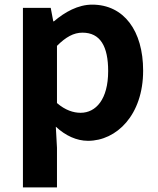

<svg xmlns="http://www.w3.org/2000/svg" viewBox="-20 -594 684 829"><path d="M79 215H226V44L221 -47C263 -8 311 14 360 14C483 14 598 -97 598 -289C598 -461 515 -574 378 -574C317 -574 260 -542 213 -502H210L199 -560H79ZM328 -107C297 -107 262 -118 226 -149V-396C264 -434 298 -453 336 -453C413 -453 447 -394 447 -287C447 -165 394 -107 328 -107Z"/></svg>

Font: Noto Sans Mono CJK HK
Style: Bold
Weight: 700
Designer: Ryoko NISHIZUKA 西塚涼子 (kana, bopomofo & ideographs); Paul D. Hunt (Latin, Greek & Cyrillic); Sandoll Communications 산돌커뮤니
Foundry: Adobe
Version: Version 2.004;hotconv 1.0.118;makeotfexe 2.5.65603